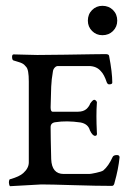

<svg xmlns="http://www.w3.org/2000/svg" viewBox="-20 -637 461 660"><path d="M282 -566Q282 -588 296.5 -602.5Q311 -617 332 -617Q354 -617 368.5 -602.5Q383 -588 383 -566Q383 -545 368.5 -530.5Q354 -516 332 -516Q311 -516 296.5 -530.5Q282 -545 282 -566ZM257 -216Q209 -223 171 -217Q154 -215 154 -200Q154 -168 156 -90Q158 -39 199 -39H287Q292 -39 310.5 -43Q329 -47 335 -51Q353 -66 367 -97Q370 -104 382 -104Q391 -104 391 -96Q387 -56 374 -10Q372 2 365 2Q314 2 233.5 -0.5Q153 -3 122 -3L15 3Q13 3 11.5 -3Q10 -9 11 -15Q12 -21 15 -21Q47 -30 60 -42Q79 -59 79 -79V-357Q79 -398 70 -407Q67 -410 65 -412.5Q63 -415 60.5 -416.5Q58 -418 56.5 -419Q55 -420 51 -421.5Q47 -423 45 -423.5Q43 -424 37 -426Q31 -428 27 -429Q22 -430 21.5 -440Q21 -450 27 -450Q41 -450 66.5 -449Q92 -448 108 -448Q147 -448 203 -449Q259 -450 297.5 -450.5Q336 -451 343 -451Q354 -451 355 -445Q366 -388 366 -353Q366 -347 355 -347Q350 -347 347 -354Q338 -381 327 -392Q312 -410 285 -410H179Q173 -410 168 -404.5Q163 -399 162 -392Q157 -364 156 -339Q154 -273 154 -268Q154 -253 161 -253H248Q267 -253 278 -263Q287 -272 290 -281Q299 -294 304 -294Q307 -294 310.5 -290.5Q314 -287 313 -283Q310 -243 313 -182Q315 -170 307 -170Q298 -170 289 -189Q283 -211 257 -216Z"/></svg>

Font: EB Garamond 12 All SC
Style: AllSC
Weight: 400
Version: Version 0.016 ; ttfautohint (v0.97) -l 8 -r 50 -G 200 -x 0 -